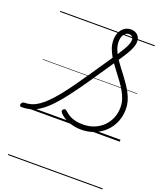

<svg xmlns="http://www.w3.org/2000/svg" viewBox="-319 -1234 1574 1891"><g transform="rotate(20 468.0 -288.5)"><path d="M591 19Q555 19 521 12.5Q487 6 456.5 -6Q426 -18 401.5 -34.5Q377 -51 359 -71Q350 -81 350 -90Q350 -99 359 -108Q368 -116 376 -115.5Q384 -115 394 -107Q419 -83 448.5 -66.5Q478 -50 513.5 -42.5Q549 -35 591 -35Q654 -35 707.5 -56.5Q761 -78 800 -116.5Q839 -155 860.5 -207Q882 -259 882 -320Q882 -363 869 -402.5Q856 -442 834 -480.5Q812 -519 785 -556Q758 -593 729 -630.5Q700 -668 673 -706Q580 -567 506 -459.5Q432 -352 372 -273Q312 -194 260.5 -139.5Q209 -85 161.5 -51.5Q114 -18 66.5 -3.5Q19 11 -34 11Q-47 11 -52 5Q-57 -1 -54 -15Q-50 -28 -41.5 -34Q-33 -40 -19 -40Q19 -40 55 -52Q91 -64 127 -89Q163 -114 202 -153Q241 -192 286.5 -248Q332 -304 384.5 -378Q437 -452 501 -545.5Q565 -639 642 -753Q629 -776 619 -797Q609 -818 602 -838.5Q595 -859 592 -879.5Q589 -900 589 -922Q589 -967 605.5 -1001.5Q622 -1036 651 -1056.5Q680 -1077 718 -1077Q761 -1077 788 -1051.5Q815 -1026 815 -983Q815 -953 802 -920Q789 -887 765 -847Q741 -807 705 -754Q726 -723 751 -690Q776 -657 802.5 -622.5Q829 -588 853 -552Q877 -516 896.5 -478.5Q916 -441 927 -402Q938 -363 938 -322Q938 -249 912.5 -187Q887 -125 840 -78.5Q793 -32 729.5 -6.5Q666 19 591 19ZM676 -803Q700 -840 719.5 -872Q739 -904 750 -932Q761 -960 761 -982Q761 -1003 749 -1015Q737 -1027 717 -1027Q694 -1027 677.5 -1014Q661 -1001 652 -977.5Q643 -954 643 -923Q643 -903 647 -882.5Q651 -862 658.5 -842.5Q666 -823 676 -803ZM0 490H991V500H0ZM0 -20H991V0H0ZM0 -505H991V-500H0ZM0 -1010H991V-1000H0Z"/></g></svg>

Font: Playwrite MX Guides
Style: Regular
Weight: 400
Designer: Veronika Burian, José Scaglione
Foundry: TypeTogether
Version: Version 1.003